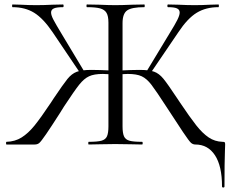

<svg xmlns="http://www.w3.org/2000/svg" viewBox="-20 -645 1031 857"><path d="M852 0Q841 0 832.5 -7.5Q824 -15 796.5 -56Q769 -97 723 -168Q677 -239 656 -266.5Q635 -294 612.5 -304.5Q590 -315 550 -315Q539 -315 528 -314Q517 -313 508 -312L507 -330Q569 -333 602 -333Q646 -333 668 -325Q690 -317 709 -294Q728 -271 771 -206L783 -188Q828 -121 856 -85.5Q884 -50 911.5 -31.5Q939 -13 973 -12Q981 -12 983 -10Q985 -8 985 0Q985 17 984 29Q982 79 982 187Q982 192 976.5 192Q971 192 971 187Q971 96 939.5 48Q908 0 852 0ZM9 -12Q47 -13 76.5 -31.5Q106 -50 134 -84.5Q162 -119 208 -188L219 -205Q262 -269 281 -292.5Q300 -316 322.5 -324.5Q345 -333 388 -333Q421 -333 484 -330L483 -312Q473 -313 462 -314Q451 -315 439 -315Q400 -315 377.5 -304.5Q355 -294 333.5 -267Q312 -240 266 -170L246 -138Q209 -80 186 -46.5Q163 -13 155 -6.5Q147 0 135 0H9Q7 0 7 -6Q7 -12 9 -12ZM36 -613Q34 -613 34 -619Q34 -625 36 -625L73 -624Q109 -622 142 -622Q175 -622 215 -624L261 -625Q264 -625 264 -619Q264 -613 261 -613Q233 -613 220.5 -607.5Q208 -602 208 -589Q208 -577 218.5 -557Q229 -537 252 -499L356 -326L339 -317L215 -501Q173 -563 132.5 -588Q92 -613 36 -613ZM376 -12Q415 -12 433 -17Q451 -22 457.5 -36.5Q464 -51 464 -81V-544Q464 -573 455.5 -587.5Q447 -602 427 -607.5Q407 -613 368 -613Q366 -613 366 -619Q366 -625 368 -625L422 -624Q468 -622 494 -622Q523 -622 571 -624L624 -625Q626 -625 626 -619Q626 -613 624 -613Q568 -613 547.5 -598.5Q527 -584 527 -542V-81Q527 -51 533.5 -36.5Q540 -22 557.5 -17Q575 -12 614 -12Q617 -12 617 -6Q617 0 614 0Q583 0 565 -1L494 -2L426 -1Q408 0 376 0Q374 0 374 -6Q374 -12 376 -12ZM634 -326 738 -498Q761 -535 771.5 -556Q782 -577 782 -589Q782 -602 770 -607.5Q758 -613 730 -613Q727 -613 727 -619Q727 -625 730 -625L776 -624Q816 -622 849 -622Q882 -622 918 -624L955 -625Q957 -625 957 -619Q957 -613 955 -613Q899 -613 858 -588Q817 -563 776 -501L651 -317Z"/></svg>

Font: Cormorant
Style: Regular
Weight: 400
Designer: Christian Thalmann (Catharsis Fonts)
Foundry: Catharsis Fonts
Version: Version 4.000